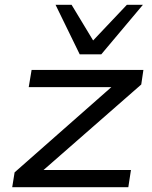

<svg xmlns="http://www.w3.org/2000/svg" viewBox="-20 -782 637 802"><path d="M31 0 41 -62 478 -447 472 -418H100L112 -490H579L570 -429L130 -44L136 -72H527L516 0ZM313 -555 212 -762H279L369 -613L510 -762H577L403 -555Z"/></svg>

Font: Nunito Sans 10pt Expanded
Style: Italic
Weight: 400
Width: 7
Italic angle: -9°
Designer: Vernon Adams
Foundry: Vernon Adams
Version: Version 3.101;gftools[0.9.27]